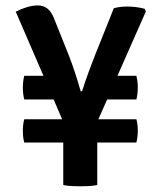

<svg xmlns="http://www.w3.org/2000/svg" viewBox="-20 -664 580 689"><path d="M67 -152.5Q64.5 -162 63.2 -172.2Q62 -182.5 62 -195Q62 -217.5 67 -236H203L172.5 -307H67Q62 -326.5 62 -349.5Q62 -371.5 67 -392H136L36.5 -622Q54.5 -631.5 75.5 -638Q96.5 -644.5 116 -644.5Q156.5 -644.5 174 -597.5L226.5 -466.5Q237.5 -438.5 248.2 -406.2Q259 -374 269.5 -336.5H274.5Q285 -370.5 297.8 -404.8Q310.5 -439 321 -466L388.5 -634.5Q401 -638 412.8 -639.2Q424.5 -640.5 436 -640.5Q450.5 -640.5 466.2 -638.8Q482 -637 499 -632.5L503.5 -623L401.5 -392H469.5Q471.5 -384 473 -373.2Q474.5 -362.5 474.5 -349.5Q474.5 -327.5 469.5 -307H364.5L333 -236H469.5Q474.5 -217 474.5 -195Q474.5 -173 469.5 -152.5H329V0Q314 3 297.5 3.8Q281 4.5 268.5 4.5Q257 4.5 239.2 3.8Q221.5 3 207 0V-152.5Z"/></svg>

Font: Signika Negative SemiBold
Style: Regular
Weight: 600
Designer: Anna Giedryś
Foundry: Anna Giedryś
Version: Version 2.000; ttfautohint (v1.8.3) -l 8 -r 50 -G 200 -x 9 -